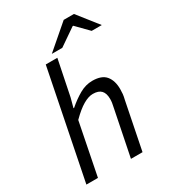

<svg xmlns="http://www.w3.org/2000/svg" viewBox="-210 -991 984 1100"><g transform="rotate(-30 282.0 -441.0)"><path d="M30.8 0 173.3 -712.4H249.9L202 -477.1L185.5 -415.7H189.5Q230.9 -451.5 271.9 -474.8Q313 -498.1 356.7 -498.1Q418.7 -498.1 445.4 -465.6Q472.2 -433.1 472.2 -376.9Q472.2 -359.7 470.7 -344.8Q469.2 -329.9 464.2 -310L402.2 0H325.6L386.1 -300.1Q390.4 -319.8 392.3 -331.9Q394.1 -344 394.1 -356.8Q394.1 -394.2 376.8 -412.9Q359.5 -431.6 321.8 -431.6Q293.2 -431.6 257.4 -410.8Q221.6 -390.1 175.6 -344L107.3 0ZM233.7 -747.5 390 -882.2H457.8L564.2 -747.5H497.4L420.6 -825.7H416.6L303 -747.5Z"/></g></svg>

Font: Source Sans 3 VF
Style: Italic
Weight: 200
Italic angle: -11°
Designer: Paul D. Hunt
Foundry: Adobe Systems Incorporated
Version: Version 3.042;hotconv 1.0.118;makeotfexe 2.5.65603